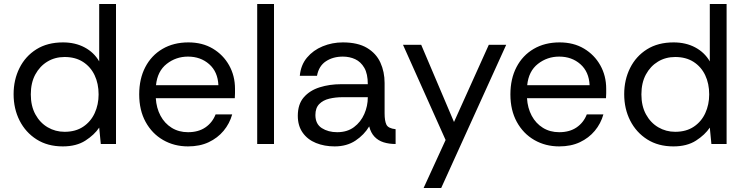

<svg xmlns="http://www.w3.org/2000/svg" viewBox="-20 -720 3721 960"><path d="M294 12Q218 12 163 -23Q108 -58 78 -117Q48 -176 48 -249Q48 -321 77.5 -380Q107 -439 162 -473.5Q217 -508 295 -508Q356 -508 403 -483Q450 -458 476 -413V-700H560V0H484L476 -82Q452 -46 407 -17Q362 12 294 12ZM303 -61Q358 -61 396 -86.5Q434 -112 453.5 -154.5Q473 -197 473 -248Q473 -302 453 -344Q433 -386 395 -410.5Q357 -435 303 -435Q255 -435 217 -412Q179 -389 156.5 -347.5Q134 -306 134 -248Q134 -190 157 -148Q180 -106 218.5 -83.5Q257 -61 303 -61Z M920 12Q851 12 795.5 -20Q740 -52 708 -110.5Q676 -169 676 -248Q676 -326 706.5 -384.5Q737 -443 792.5 -475.5Q848 -508 922 -508Q992 -508 1044 -477Q1096 -446 1125.5 -393.5Q1155 -341 1155 -276Q1155 -262 1155 -254Q1155 -246 1154 -229H759Q762 -180 782.5 -141.5Q803 -103 838.5 -81Q874 -59 920 -59Q972 -59 1007 -83Q1042 -107 1058 -148H1141Q1128 -102 1098 -66Q1068 -30 1023.5 -9Q979 12 920 12ZM760 -294H1072Q1069 -361 1026 -399Q983 -437 920 -437Q860 -437 813.5 -400.5Q767 -364 760 -294Z M1266 0V-700H1350V0Z M1653 12Q1602 12 1560 -5Q1518 -22 1493.5 -56.5Q1469 -91 1469 -141Q1469 -199 1499 -233.5Q1529 -268 1578.5 -283.5Q1628 -299 1685 -299H1819Q1819 -351 1801.5 -381Q1784 -411 1756 -424Q1728 -437 1694 -437Q1645 -437 1609.5 -413.5Q1574 -390 1565 -341H1479Q1484 -395 1515 -432Q1546 -469 1593.5 -488.5Q1641 -508 1694 -508Q1769 -508 1815 -480.5Q1861 -453 1882 -407Q1903 -361 1903 -305V-153Q1903 -116 1912 -97Q1921 -78 1958 -74V0Q1925 0 1898 -8.5Q1871 -17 1852.5 -36.5Q1834 -56 1826 -88Q1801 -46 1757.5 -17Q1714 12 1653 12ZM1666 -59Q1716 -59 1750 -84.5Q1784 -110 1801.5 -150Q1819 -190 1819 -233V-234H1692Q1657 -234 1626 -226.5Q1595 -219 1576 -199.5Q1557 -180 1557 -145Q1557 -100 1589 -79.5Q1621 -59 1666 -59Z M2098 220 2208 -20 1995 -496H2086L2250 -110L2424 -496H2511L2186 220Z M2776 12Q2707 12 2651.5 -20Q2596 -52 2564 -110.5Q2532 -169 2532 -248Q2532 -326 2562.5 -384.5Q2593 -443 2648.5 -475.5Q2704 -508 2778 -508Q2848 -508 2900 -477Q2952 -446 2981.5 -393.5Q3011 -341 3011 -276Q3011 -262 3011 -254Q3011 -246 3010 -229H2615Q2618 -180 2638.5 -141.5Q2659 -103 2694.5 -81Q2730 -59 2776 -59Q2828 -59 2863 -83Q2898 -107 2914 -148H2997Q2984 -102 2954 -66Q2924 -30 2879.5 -9Q2835 12 2776 12ZM2616 -294H2928Q2925 -361 2882 -399Q2839 -437 2776 -437Q2716 -437 2669.5 -400.5Q2623 -364 2616 -294Z M3347 12Q3271 12 3216 -23Q3161 -58 3131 -117Q3101 -176 3101 -249Q3101 -321 3130.5 -380Q3160 -439 3215 -473.5Q3270 -508 3348 -508Q3409 -508 3456 -483Q3503 -458 3529 -413V-700H3613V0H3537L3529 -82Q3505 -46 3460 -17Q3415 12 3347 12ZM3356 -61Q3411 -61 3449 -86.5Q3487 -112 3506.5 -154.5Q3526 -197 3526 -248Q3526 -302 3506 -344Q3486 -386 3448 -410.5Q3410 -435 3356 -435Q3308 -435 3270 -412Q3232 -389 3209.5 -347.5Q3187 -306 3187 -248Q3187 -190 3210 -148Q3233 -106 3271.5 -83.5Q3310 -61 3356 -61Z"/></svg>

Font: Rethink Sans
Style: Regular
Weight: 400
Designer: The Rethink Sans project authors (Hans Thiessen). DM Sans designed by Colophon Foundry.
Foundry: Rethink Communications LLC
Version: Version 1.001